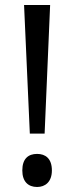

<svg xmlns="http://www.w3.org/2000/svg" viewBox="-20 -734 297 766"><path d="M158 -201 180 -714H76L99 -201ZM69 -54C69 -9 93 12 128 12C160 12 187 -8 187 -54C187 -102 161 -120 128 -120C93 -120 69 -101 69 -54Z"/></svg>

Font: Noto Sans Gujarati UI SemiCondensed
Style: Regular
Weight: 400
Width: 4
Designer: Jelle Bosma - Monotype Design Team, Universal Thirst
Foundry: Monotype Imaging Inc.
Version: Version 2.106